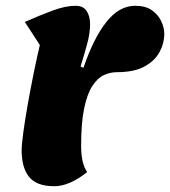

<svg xmlns="http://www.w3.org/2000/svg" viewBox="-20 -620 589 665"><path d="M168 25Q107 25 81 -7Q55 -39 55 -99Q55 -120 61 -163.5Q67 -207 76.5 -260.5Q86 -314 97 -368Q108 -422 118 -464L66 -544Q118 -567 162.5 -583.5Q207 -600 242 -600Q268 -600 280 -582Q292 -564 292 -536Q292 -504 281 -464.5Q270 -425 259 -390L269 -385Q304 -488 348.5 -544Q393 -600 448 -600Q484 -600 506 -584.5Q528 -569 538.5 -546.5Q549 -524 549 -503Q549 -470 532.5 -439.5Q516 -409 480 -389.5Q444 -370 385 -370Q362 -370 340 -360Q318 -350 300 -322.5Q282 -295 271.5 -245Q261 -195 261 -115Q261 -53 282 -24Q220 25 168 25Z"/></svg>

Font: Lemon
Style: Regular
Weight: 400
Designer: Eduardo Rodriguez Tunni
Foundry: Eduardo Rodriguez Tunni
Version: Version 1.003; ttfautohint (v1.8.4.7-5d5b);gftools[0.9.24]